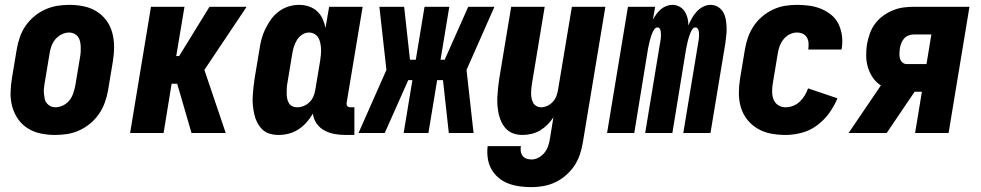

<svg xmlns="http://www.w3.org/2000/svg" viewBox="-20 -548 4040 791"><path d="M207 8Q177 8 148 2Q119 -4 95 -19Q71 -34 55 -56.5Q39 -79 31 -107Q23 -135 23.5 -164.5Q24 -194 29 -225L49 -345Q53 -369 61.5 -394Q70 -419 85 -441Q100 -463 121 -480.5Q142 -498 166.5 -509Q191 -520 216 -524Q241 -528 266 -528Q296 -528 325 -522Q354 -516 378 -501Q402 -486 418.5 -463.5Q435 -441 442.5 -413Q450 -385 450 -355.5Q450 -326 445 -295L425 -175Q421 -151 412 -126Q403 -101 388 -79Q373 -57 352 -39.5Q331 -22 307 -11Q283 0 257.5 4Q232 8 207 8ZM208 -106Q224 -106 239.5 -113.5Q255 -121 265.5 -134Q276 -147 281.5 -163Q287 -179 290 -194L310 -314Q312 -325 312.5 -336Q313 -347 312.5 -357.5Q312 -368 309.5 -378.5Q307 -389 301 -397Q295 -405 285.5 -409.5Q276 -414 265 -414Q249 -414 234 -406.5Q219 -399 208 -386Q197 -373 191.5 -357Q186 -341 184 -326L164 -206Q162 -195 161 -184Q160 -173 161 -162.5Q162 -152 164 -141.5Q166 -131 172.5 -123Q179 -115 188 -110.5Q197 -106 208 -106Z M516 0 602 -520H740L706 -317H718L843 -520H996L822 -260L910 0H769L710 -203H687L654 0Z M1128 8Q1109 8 1091.5 3Q1074 -2 1061.5 -14Q1049 -26 1040.5 -42Q1032 -58 1028 -75.5Q1024 -93 1022 -111.5Q1020 -130 1021 -149Q1022 -168 1024 -187Q1026 -206 1029 -225L1049 -345Q1052 -366 1057.5 -387Q1063 -408 1073 -428.5Q1083 -449 1096.5 -468Q1110 -487 1129 -501Q1148 -515 1169.5 -521.5Q1191 -528 1212 -528Q1233 -528 1252.5 -521.5Q1272 -515 1286.5 -501.5Q1301 -488 1309 -470.5Q1317 -453 1321 -433L1336 -520H1474L1408 -124Q1407 -116 1411 -111Q1415 -106 1423 -106H1440V8H1404Q1380 8 1358 4Q1336 0 1316.5 -10.5Q1297 -21 1284.5 -39Q1272 -57 1269 -80Q1258 -61 1243 -44Q1228 -27 1209.5 -15Q1191 -3 1170 2.5Q1149 8 1128 8ZM1204 -106Q1218 -106 1231.5 -111.5Q1245 -117 1255.5 -127.5Q1266 -138 1271.5 -151.5Q1277 -165 1279 -178L1299 -298Q1301 -311 1302 -323Q1303 -335 1302.5 -347Q1302 -359 1299.5 -371Q1297 -383 1291.5 -392.5Q1286 -402 1275.5 -408Q1265 -414 1253 -414Q1238 -414 1224.5 -405Q1211 -396 1203 -382.5Q1195 -369 1190.5 -354.5Q1186 -340 1184 -326L1164 -206Q1162 -195 1161.5 -184.5Q1161 -174 1161 -163.5Q1161 -153 1163 -142.5Q1165 -132 1170 -123.5Q1175 -115 1184 -110.5Q1193 -106 1204 -106Z M1931 0H1829L1805 -218H1781L1745 0H1643L1679 -218H1662L1565 0H1457L1572 -260L1543 -520H1645L1669 -302H1693L1729 -520H1831L1795 -302H1812L1909 -520H2017L1902 -260Z M2170 223Q2145 223 2120 219.5Q2095 216 2073 207.5Q2051 199 2033 183.5Q2015 168 2004 148Q1993 128 1989.5 103.5Q1986 79 1989 54H2126Q2124 65 2125.5 75.5Q2127 86 2133 94Q2139 102 2149 105.5Q2159 109 2170 109Q2185 109 2199.5 101Q2214 93 2224 80Q2234 67 2239 51.5Q2244 36 2246 21L2260 -65Q2250 -49 2236 -35Q2222 -21 2205.5 -11Q2189 -1 2170 3.5Q2151 8 2133 8Q2114 8 2097 2.5Q2080 -3 2067.5 -15Q2055 -27 2047 -43Q2039 -59 2035 -76.5Q2031 -94 2029.5 -112.5Q2028 -131 2029 -149.5Q2030 -168 2032 -187Q2034 -206 2037 -225L2086 -520H2224L2172 -206Q2170 -195 2169 -184.5Q2168 -174 2168 -163.5Q2168 -153 2170 -143Q2172 -133 2176.5 -124.5Q2181 -116 2190 -111Q2199 -106 2209 -106Q2222 -106 2235 -112Q2248 -118 2257.5 -128.5Q2267 -139 2272 -152Q2277 -165 2279 -178L2336 -520H2474L2381 40Q2377 64 2369 88.5Q2361 113 2346.5 134.5Q2332 156 2311.5 174Q2291 192 2267.5 203Q2244 214 2219 218.5Q2194 223 2170 223Z M2481 0 2567 -520H2679L2670 -468Q2677 -480 2685 -491Q2693 -502 2703.5 -510.5Q2714 -519 2726 -523.5Q2738 -528 2751 -528Q2766 -528 2779.5 -520.5Q2793 -513 2801 -500.5Q2809 -488 2812.5 -473.5Q2816 -459 2816 -443Q2822 -458 2830.5 -473Q2839 -488 2850.5 -500.5Q2862 -513 2877 -520.5Q2892 -528 2907 -528Q2924 -528 2938 -519.5Q2952 -511 2959.5 -497.5Q2967 -484 2970 -468Q2973 -452 2973.5 -435Q2974 -418 2972 -401.5Q2970 -385 2968 -368L2907 0H2795L2859 -387Q2860 -394 2860 -401Q2860 -408 2859.5 -415Q2859 -422 2855.5 -428.5Q2852 -435 2845 -435Q2837 -435 2832 -427Q2827 -419 2824 -411.5Q2821 -404 2818.5 -396Q2816 -388 2814 -380.5Q2812 -373 2810.5 -365Q2809 -357 2807 -349L2750 0H2638L2702 -387Q2703 -394 2703 -401Q2703 -408 2702.5 -415Q2702 -422 2699 -428.5Q2696 -435 2688 -435Q2681 -435 2675.5 -427Q2670 -419 2667 -411.5Q2664 -404 2661.5 -396Q2659 -388 2657 -380.5Q2655 -373 2653.5 -365Q2652 -357 2650 -349L2593 0Z M3216 8Q3186 8 3156.5 2.5Q3127 -3 3102 -17.5Q3077 -32 3059 -54.5Q3041 -77 3032.5 -105Q3024 -133 3024 -163.5Q3024 -194 3029 -225L3049 -345Q3053 -369 3061.5 -393.5Q3070 -418 3084.5 -440Q3099 -462 3119.5 -479.5Q3140 -497 3164.5 -508.5Q3189 -520 3214 -524Q3239 -528 3263 -528Q3289 -528 3314.5 -524.5Q3340 -521 3363 -511.5Q3386 -502 3405 -486.5Q3424 -471 3434.5 -449Q3445 -427 3448.5 -402Q3452 -377 3448 -350L3447 -344H3310V-346Q3312 -359 3311 -371.5Q3310 -384 3304 -394Q3298 -404 3287 -409Q3276 -414 3263 -414Q3248 -414 3233 -406.5Q3218 -399 3207.5 -385.5Q3197 -372 3191.5 -356.5Q3186 -341 3184 -326L3164 -206Q3161 -189 3161 -171.5Q3161 -154 3166.5 -139Q3172 -124 3185.5 -115Q3199 -106 3217 -106Q3232 -106 3247.5 -112Q3263 -118 3275 -129.5Q3287 -141 3295.5 -155Q3304 -169 3309 -184L3430 -143Q3417 -111 3396 -82Q3375 -53 3346 -31.5Q3317 -10 3283 -1Q3249 8 3216 8Z M3476 0 3609 -196Q3589 -209 3576 -228Q3563 -247 3556 -269.5Q3549 -292 3548.5 -317Q3548 -342 3552 -367Q3556 -388 3563.5 -409.5Q3571 -431 3584.5 -449.5Q3598 -468 3617 -482Q3636 -496 3657.5 -505Q3679 -514 3700.5 -517Q3722 -520 3744 -520H3974L3888 0H3750L3778 -170H3748L3708 -111L3633 0ZM3716 -284H3797L3817 -406H3744Q3733 -406 3722 -401.5Q3711 -397 3704 -388.5Q3697 -380 3693 -369.5Q3689 -359 3687 -348Q3686 -337 3685.5 -327Q3685 -317 3687.5 -307.5Q3690 -298 3697.5 -291Q3705 -284 3716 -284Z"/></svg>

Font: Iosevka Curly Heavy
Style: Italic
Weight: 900
Italic angle: -9°
Monospace: yes
Designer: Belleve Invis
Foundry: Belleve Invis
Version: Version 22.1.2; ttfautohint (v1.8.4)